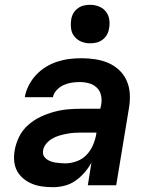

<svg xmlns="http://www.w3.org/2000/svg" viewBox="-20 -770 640 798"><path d="M201 8Q178 8 155.5 5Q133 2 113.5 -6Q94 -14 77.5 -27.5Q61 -41 51 -59.5Q41 -78 39 -100.5Q37 -123 41 -145Q46 -174 59.5 -201.5Q73 -229 96.5 -250Q120 -271 147.5 -284Q175 -297 204 -305Q233 -313 261 -315.5Q289 -318 318 -318H397L401 -337Q404 -357 399.5 -375.5Q395 -394 381.5 -406.5Q368 -419 349.5 -424Q331 -429 311 -429Q295 -429 278 -426.5Q261 -424 244.5 -416.5Q228 -409 215.5 -395.5Q203 -382 200 -366H83Q87 -390 99 -414Q111 -438 129.5 -458Q148 -478 171 -492Q194 -506 219 -514Q244 -522 269 -525Q294 -528 319 -528Q348 -528 377 -523.5Q406 -519 431 -508Q456 -497 476 -478Q496 -459 507 -433.5Q518 -408 519.5 -379Q521 -350 516 -321L463 0H345L360 -94Q348 -72 331 -52.5Q314 -33 293 -18.5Q272 -4 248 2Q224 8 201 8ZM251 -91Q274 -91 298 -99.5Q322 -108 339 -125.5Q356 -143 366 -166Q376 -189 380 -212L381 -219H318Q303 -219 288 -218Q273 -217 257.5 -214Q242 -211 226.5 -206.5Q211 -202 196.5 -193.5Q182 -185 171.5 -172Q161 -159 159 -144Q157 -133 161 -124Q165 -115 173 -109Q181 -103 190.5 -99.5Q200 -96 209.5 -94.5Q219 -93 230 -92Q241 -91 251 -91ZM354 -590Q335 -590 318 -597Q301 -604 289.5 -618Q278 -632 275.5 -651Q273 -670 276 -689Q278 -703 285 -715Q292 -727 303.5 -735.5Q315 -744 328 -747Q341 -750 355 -750Q374 -750 391.5 -743Q409 -736 420 -722Q431 -708 434 -689Q437 -670 433 -651Q431 -637 424 -625Q417 -613 405.5 -604.5Q394 -596 381 -593Q368 -590 354 -590Z"/></svg>

Font: Iosevka Extended Oblique
Style: Bold
Weight: 700
Width: 7
Italic angle: -9°
Monospace: yes
Designer: Belleve Invis
Foundry: Belleve Invis
Version: Version 32.5.0; ttfautohint (v1.8.4)